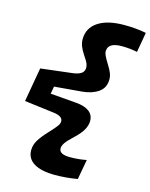

<svg xmlns="http://www.w3.org/2000/svg" viewBox="-143 -921 919 1175"><g transform="rotate(15 317.0 -333.0)"><path d="M321.5 165.5Q235.5 165.5 189 137.5Q142.5 109.5 142.5 56.5Q142.5 22.5 161 -7.8Q179.5 -38 215 -76L228 -90Q251.5 -115.5 263 -131.2Q274.5 -147 274.5 -161.5Q274.5 -193.5 216.5 -201L28.5 -224.5L66.5 -441L264 -464.5Q302 -469 319.8 -481.8Q337.5 -494.5 337.5 -517.5Q337.5 -531 332 -544.2Q326.5 -557.5 313.5 -576.5L304.5 -590Q288.5 -614.5 279.8 -636Q271 -657.5 271 -681.5Q271 -752 330 -791.5Q389 -831 495.5 -831Q532.5 -831 566.8 -828Q601 -825 634.5 -818.5L612.5 -692Q589.5 -697 564.8 -699.5Q540 -702 514 -702Q470 -702 448.2 -688Q426.5 -674 426.5 -646Q426.5 -635 432.8 -621.2Q439 -607.5 453 -584L461 -571Q477.5 -544.5 485.2 -525.2Q493 -506 493 -485.5Q493 -432 453 -404Q413 -376 352 -370.5L177 -355.5L168.5 -308.5L333.5 -295Q388 -290.5 416.5 -268.8Q445 -247 445 -210Q445 -181.5 429.2 -153.2Q413.5 -125 376.5 -90L365.5 -79.5Q338.5 -54.5 326 -35.8Q313.5 -17 313.5 -1Q313.5 36.5 383 36.5Q410.5 36.5 436.2 34Q462 31.5 487 26.5L464 153Q392 165.5 321.5 165.5Z"/></g></svg>

Font: Google Sans Code
Style: Italic
Weight: 400
Italic angle: -10°
Monospace: yes
Designer: Google Sans Code Authors
Foundry: Google LLC
Version: Version 6.000